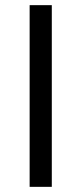

<svg xmlns="http://www.w3.org/2000/svg" viewBox="-20 -725 316 745"><path d="M95 0V-705H181V0Z"/></svg>

Font: Nunito Sans 10pt
Style: Regular
Weight: 400
Designer: Vernon Adams
Foundry: Vernon Adams
Version: Version 3.101;gftools[0.9.27]